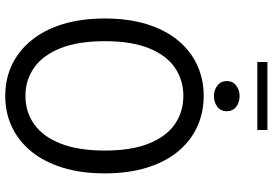

<svg xmlns="http://www.w3.org/2000/svg" viewBox="-174 -856 1040 732"><g transform="rotate(90 346.0 -490.0)"><path d="M345.5 10Q281 10 227.2 -15.5Q173.5 -41 133.8 -89.8Q94 -138.5 72.2 -209Q50.5 -279.5 50.5 -369.5Q50.5 -459.5 72.2 -529.8Q94 -600 133.8 -648.2Q173.5 -696.5 227.5 -721.5Q281.5 -746.5 345.5 -746.5Q410 -746.5 464 -721.5Q518 -696.5 557.8 -648.2Q597.5 -600 619.2 -529.8Q641 -459.5 641 -369.5Q641 -279.5 619.2 -209Q597.5 -138.5 557.8 -89.8Q518 -41 464 -15.5Q410 10 345.5 10ZM345.5 -67Q407 -67 454 -100.5Q501 -134 527.5 -201.2Q554 -268.5 554 -369.5Q554 -471 527.2 -537.5Q500.5 -604 453.5 -636.5Q406.5 -669 345.5 -669Q285 -669 237.8 -636.5Q190.5 -604 163.8 -537.5Q137 -471 137 -369.5Q137 -268 163.8 -200.8Q190.5 -133.5 237.8 -100.2Q285 -67 345.5 -67ZM346.5 -785.5Q323.5 -785.5 306.2 -798.8Q289 -812 289 -834.5Q289 -857.5 306.2 -870.5Q323.5 -883.5 346.5 -883.5Q370 -883.5 387 -870.5Q404 -857.5 404 -834.5Q404 -811.5 387 -798.5Q370 -785.5 346.5 -785.5ZM216.5 -951V-989.5H475.5V-951Z"/></g></svg>

Font: Epilogue
Style: Regular
Weight: 400
Designer: Tyler Finck
Foundry: Etcetera Type Co
Version: Version 2.112